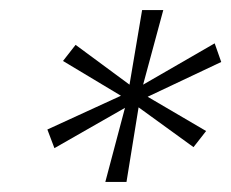

<svg xmlns="http://www.w3.org/2000/svg" viewBox="-20 -708 459 381"><path d="M189 -347 228 -494 88 -414 74 -451 220 -518 105 -587 130 -619 237 -540 262 -688H304L264 -540L406 -622L419 -585L273 -516L389 -448L364 -416L255 -495L231 -347Z"/></svg>

Font: Saira SemiCondensed ExtraLight
Style: Italic
Weight: 250
Width: 4
Italic angle: -12°
Designer: Hector Gatti with collaboration of the Omnibus-Type team
Foundry: Omnibus-Type
Version: Version 1.101